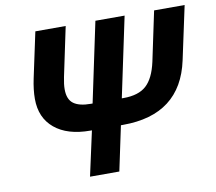

<svg xmlns="http://www.w3.org/2000/svg" viewBox="-79 -806 1010 898"><g transform="rotate(-10 426.5 -357.0)"><path d="M472.2 -211.9H461.9L417 0H277.8L324.2 -211.9H316.9Q208.5 -211.9 147.7 -262.5Q86.9 -313 86.9 -402.8Q86.9 -446.3 98.1 -499L144 -713.9H288.1L238.8 -480Q231.9 -446.8 231.9 -422.9Q231.9 -375 259 -355Q286.1 -335 340.8 -335H349.1L429.2 -713.9H567.9L487.8 -335H496.1Q567.9 -335 604.7 -368.7Q641.6 -402.3 658.2 -478L708 -713.9H853L798.8 -460.9Q745.6 -211.9 472.2 -211.9Z"/></g></svg>

Font: Zoram GWebM
Style: Bold Italic
Weight: 700
Italic angle: -12°
Foundry: Ascender Corporation
Version: Version 1.000